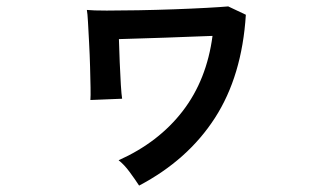

<svg xmlns="http://www.w3.org/2000/svg" viewBox="-20 -558 1040 599"><path d="M414 21Q401 1 384 -22Q367 -45 350 -58Q475 -114 550 -211.5Q625 -309 643 -446Q614 -445 575 -443.5Q536 -442 495 -440.5Q454 -439 416 -438Q378 -437 351 -436Q352 -403 353.5 -364Q355 -325 357 -293.5Q359 -262 361 -250L262 -246Q263 -257 262.5 -285Q262 -313 261 -350Q260 -387 258 -424Q256 -461 254.5 -489Q253 -517 251 -527Q270 -525 313 -525Q356 -525 411.5 -526Q467 -527 523 -529Q579 -531 624.5 -533.5Q670 -536 692 -538L747 -512Q735 -321 650.5 -190Q566 -59 414 21Z"/></svg>

Font: Zen Kaku Gothic New
Style: Bold
Weight: 700
Designer: Yoshimichi Ohira
Foundry: Positype
Version: Version 1.002